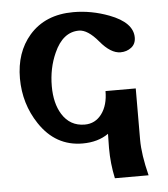

<svg xmlns="http://www.w3.org/2000/svg" viewBox="-50 -556 658 754"><g transform="rotate(-5 279.5 -179.0)"><path d="M372.6 153.3Q359.9 95.2 359.9 33.2Q359.9 16.1 360.8 -22.9Q319.3 6.3 258.8 6.3Q151.9 6.3 88.9 -88.9Q35.6 -168.9 35.2 -269Q35.2 -372.1 92.8 -438.5Q155.8 -510.7 266.6 -510.7Q337.4 -510.7 407.2 -484.4Q498.5 -449.7 498.5 -390.6Q498.5 -365.2 480.5 -351.3Q462.4 -337.4 438 -337.4Q399.4 -337.4 358.2 -387Q316.9 -436.5 282.2 -436.5Q218.8 -436.5 184.1 -358.4Q157.2 -298.8 157.2 -228Q157.2 -160.6 184.1 -117.2Q215.3 -66.9 273.4 -66.9Q314.9 -66.9 340.3 -101.1Q365.7 -135.3 365.7 -190.9H484.9L484.4 11.7Q484.4 69.8 505.4 153.3Z"/></g></svg>

Font: Accordance
Style: Bold
Weight: 700
Version: Version 1.2 (build January 31, 2020) Miklal Software Solutio